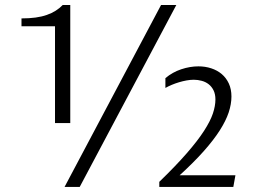

<svg xmlns="http://www.w3.org/2000/svg" viewBox="-20 -735 1021 755"><path d="M613.3 -715.3H673.3L293.5 0H233.9ZM196.3 -251V-631.8H64.5V-662.6Q95.2 -662.6 119.9 -666Q144.5 -669.4 164.1 -676.3Q183.6 -683.1 199 -692.9Q214.4 -702.6 226.6 -715.3H256.3V-251ZM606.4 -20Q671.9 -83.5 714.6 -132.6Q757.3 -181.6 782.2 -220.2Q807.1 -258.8 817.1 -288.6Q827.1 -318.4 827.1 -343.8Q827.1 -364.7 819.8 -379.6Q812.5 -394.5 800.5 -403.8Q788.6 -413.1 773.2 -417.2Q757.8 -421.4 742.2 -421.4Q728.5 -421.4 713.6 -418.7Q698.7 -416 684.1 -411.6Q669.4 -407.2 655.5 -401.4Q641.6 -395.5 630.4 -389.2V-427.7Q658.2 -451.2 692.6 -462.6Q727.1 -474.1 760.3 -474.1Q787.1 -474.1 810.8 -466.3Q834.5 -458.5 852.1 -443.6Q869.6 -428.7 879.9 -406.5Q890.1 -384.3 890.1 -355.5Q890.1 -325.7 879.2 -292.7Q868.2 -259.8 844 -221.9Q819.8 -184.1 781 -140.4Q742.2 -96.7 686.5 -45.9H905.8L897.5 0H606.4Z"/></svg>

Font: Proza Libre
Style: Light
Weight: 300
Designer: Jasper de Waard
Foundry: Jasper de Waard
Version: Version 1.000; ttfautohint (v1.4.1.8-43bc)